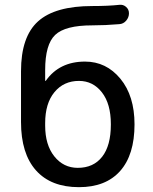

<svg xmlns="http://www.w3.org/2000/svg" viewBox="-20 -765 634 795"><path d="M167 -255V-245Q167 -165 205 -117.5Q243 -70 302 -70Q367 -70 403 -116Q439 -162 439 -249V-250V-251Q439 -335 402 -382.5Q365 -430 307 -430Q244 -430 205.5 -383.5Q167 -337 167 -255ZM307 10Q191 10 129 -59.5Q67 -129 67 -260V-470Q67 -613 137.5 -676.5Q208 -740 362 -740Q428 -740 474 -745Q490 -747 502 -736.5Q514 -726 514 -710Q514 -693 502.5 -679.5Q491 -666 474 -665Q416 -660 362 -660Q250 -660 208.5 -620.5Q167 -581 167 -475V-431Q167 -430 168 -430Q170 -430 170 -431Q226 -510 332 -510Q420 -510 478.5 -439Q537 -368 537 -250Q537 -124 477.5 -57Q418 10 307 10Z"/></svg>

Font: Rounded Mplus 1c Medium
Style: Regular
Weight: 500
Version: Version 1.059.20150529